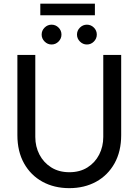

<svg xmlns="http://www.w3.org/2000/svg" viewBox="-20 -994 741 1027"><path d="M350.7 12.4Q269.8 12.4 207.1 -22Q144.4 -56.4 108.7 -120.1Q73 -183.8 73 -271.2V-700H168.8V-261.4Q168.8 -210 191 -167.2Q213.2 -124.4 254.1 -98.6Q295 -72.8 351.1 -72.8Q407.2 -72.8 447.9 -98.5Q488.6 -124.2 510.5 -167.1Q532.4 -210 532.4 -261.4V-700H628.2V-271.2Q628.2 -183.8 592.5 -120.1Q556.8 -56.4 494.2 -22Q431.6 12.4 350.7 12.4ZM444.8 -756Q423.4 -756 407.6 -771.8Q391.8 -787.6 391.8 -809Q391.8 -830.8 407.6 -846.4Q423.4 -862 444.8 -862Q466.6 -862 482.2 -846.4Q497.8 -830.8 497.8 -809Q497.8 -787.6 482.2 -771.8Q466.6 -756 444.8 -756ZM255.8 -756Q234.4 -756 218.6 -771.8Q202.8 -787.6 202.8 -809Q202.8 -830.8 218.6 -846.4Q234.4 -862 255.8 -862Q277.6 -862 293.2 -846.4Q308.8 -830.8 308.8 -809Q308.8 -787.6 293.2 -771.8Q277.6 -756 255.8 -756ZM195.6 -912.4V-974.4H487.6V-912.4Z"/></svg>

Font: MuseoModerno Thin
Style: Regular
Weight: 100
Designer: Pablo Cosgaya, Héctor Gatti, Marcela Romero, and the Authors of The MuseoModerno Project.
Foundry: Omnibus-Type Team
Version: Version 1.003